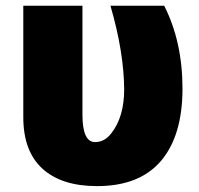

<svg xmlns="http://www.w3.org/2000/svg" viewBox="-20 -588 680 656"><path d="M59.6 -187.5V-568.4H261.7V-196.3Q261.7 -102.5 304.7 -102.5Q337.9 -102.5 361.3 -133.8Q404.3 -189.5 404.3 -283.2Q403.3 -410.2 357.4 -568.4H541Q603.5 -445.3 603.5 -285.2Q603.5 -125 530.3 -38.6Q457 47.9 311.5 47.9Q190.4 47.9 125 -11.7Q59.6 -71.3 59.6 -187.5Z"/></svg>

Font: GenEi M Gothic v2 Black
Style: Regular
Weight: 900
Version: Version 2.0